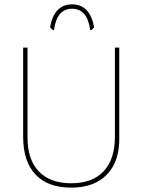

<svg xmlns="http://www.w3.org/2000/svg" viewBox="-20 -855 652 879"><path d="M222 -717 209 -730Q228 -835 310 -835Q392 -835 411 -730L398 -717H393Q380 -815 310 -815Q240 -815 227 -717ZM526 -637V-229Q529 -119 471 -57.5Q413 4 306 4Q199 4 142.5 -56Q86 -116 86 -229V-637H106V-229Q105 -126 157 -71Q209 -16 306 -16Q403 -16 454.5 -71Q506 -126 506 -229V-637Z"/></svg>

Font: Alegreya Sans SC Thin
Style: Regular
Weight: 100
Designer: Juan Pablo del Peral
Foundry: Huerta Tipografica
Version: Version 2.007